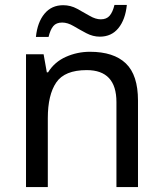

<svg xmlns="http://www.w3.org/2000/svg" viewBox="-20 -755 658 775"><path d="M343 -546Q439 -546 488 -499Q537 -452 537 -349V0H450V-343Q450 -472 330 -472Q241 -472 207 -422Q173 -372 173 -278V0H85V-536H156L169 -463H174Q200 -505 246 -525.5Q292 -546 343 -546ZM125 -606Q131 -665 159.5 -699.5Q188 -734 235 -734Q265 -734 291.5 -719.5Q318 -705 342 -691Q366 -677 387 -677Q410 -677 422.5 -691.5Q435 -706 442 -735H492Q486 -676 458 -641.5Q430 -607 383 -607Q355 -607 328.5 -621Q302 -635 277.5 -649.5Q253 -664 231 -664Q207 -664 195 -649.5Q183 -635 176 -606Z"/></svg>

Font: Noto Sans
Style: Regular
Weight: 400
Designer: Monotype Design Team
Foundry: Monotype Imaging Inc.
Version: Version 1.902